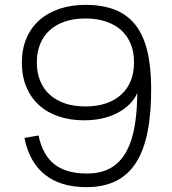

<svg xmlns="http://www.w3.org/2000/svg" viewBox="-20 -755 709 790"><path d="M331.5 -735Q401.5 -735 452.5 -715Q503.5 -695 536.5 -653.5Q569.5 -612 585.5 -547.8Q601.5 -483.5 602 -395Q602.5 -289 587 -211.8Q571.5 -134.5 538.8 -84.3Q506 -34 455.5 -9.5Q405 15 335.5 15Q229.5 15 165 -36.3Q100.5 -87.5 80.5 -187.5L138.5 -197.5Q155.5 -117 204 -79Q252.5 -41 338.5 -41Q389.5 -41 427.3 -59.5Q465 -78 490.5 -116Q516 -154 529.3 -212.3Q542.5 -270.5 544.5 -349.5L545 -372Q533 -345.5 511.5 -324.8Q490 -304 461.8 -289.5Q433.5 -275 399 -267.5Q364.5 -260 326.5 -260Q268.5 -260 221.3 -276Q174 -292 140.5 -322.5Q107 -353 88.5 -397Q70 -441 70 -497Q70 -553 88.8 -597.3Q107.5 -641.5 142 -672Q176.5 -702.5 224.8 -718.8Q273 -735 331.5 -735ZM331.5 -679Q284.5 -679 247.5 -666.5Q210.5 -654 184.8 -630.8Q159 -607.5 145.3 -574Q131.5 -540.5 131.5 -498Q131.5 -456 145.3 -422.3Q159 -388.5 184.8 -365.3Q210.5 -342 247.5 -329.5Q284.5 -317 331.5 -317Q378.5 -317 415.5 -329.5Q452.5 -342 478.3 -365.3Q504 -388.5 517.8 -422.3Q531.5 -456 531.5 -498Q531.5 -540.5 518 -574Q504.5 -607.5 478.8 -630.8Q453 -654 415.8 -666.5Q378.5 -679 331.5 -679Z"/></svg>

Font: Vela Sans Light
Style: Regular
Weight: 300
Designer: Principal design: Mikhail Sharanda - project Manrope.
Design modification: Ravid Balaliev
Foundry: Mikhail Sharanda
Version: Version 1.001